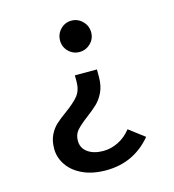

<svg xmlns="http://www.w3.org/2000/svg" viewBox="-107 -594 815 900"><g transform="rotate(-15 300.0 -144.0)"><path d="M397 -427Q397 -396 374.5 -374Q352 -352 321 -352Q290 -352 268 -374Q246 -396 246 -427Q246 -459 268 -481.5Q290 -504 321 -504Q352 -504 374.5 -481.5Q397 -459 397 -427ZM378 -216Q378 -173 363.5 -142.5Q349 -112 328.5 -92.5Q308 -73 276 -49Q239 -21 222 -1.5Q205 18 205 48Q205 84 234 104.5Q263 125 309 125Q345 125 380.5 108Q416 91 444 56L519 113Q433 216 298 216Q233 216 185.5 194Q138 172 113 135Q88 98 88 56Q88 17 101.5 -10.5Q115 -38 134 -55.5Q153 -73 185 -96Q228 -127 249.5 -153Q271 -179 271 -223V-252H378Z"/></g></svg>

Font: Fira Mono Medium
Style: Regular
Weight: 500
Designer: Carrois Corporate & Edenspiekermann AG
Foundry: Carrois Corporate GbR & Edenspiekermann AG
Version: Version 3.206